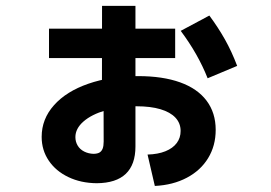

<svg xmlns="http://www.w3.org/2000/svg" viewBox="-20 -618 904 641"><path d="M583 -180.8Q583 -206.7 565.7 -225.2Q548.5 -243.6 515.6 -253.4Q482.7 -263.2 435.5 -263.2Q379 -263.2 332.2 -249.5Q285.4 -235.8 258.5 -212.2Q231.7 -188.6 231.7 -160.2Q231.7 -144.8 239.3 -132Q246.8 -119.3 261.2 -112Q275.6 -104.8 292.8 -104.4Q305.4 -104.8 312.2 -108.8Q319 -112.8 322.6 -121.6Q326.1 -130.5 326.1 -145.2L325.7 -308H320.3L320.7 -598.5H432.2V-128.9Q432.2 -68.4 399.9 -37.6Q367.6 -6.8 303 -6.3Q250 -6.8 208.3 -26.8Q166.5 -46.7 142.8 -81.7Q119.1 -116.7 119.1 -161.1Q119.1 -220.7 160.3 -266.8Q201.4 -313 274.8 -338.4Q348.2 -363.9 441.2 -363.9Q523.2 -363.9 581.2 -343.1Q639.2 -322.3 669.6 -281.9Q700.1 -241.4 700.1 -184.4Q700.1 -131.6 674.9 -90.2Q649.8 -48.9 603.7 -24.6Q557.7 -0.2 496.9 2.8L472.6 -102Q507.4 -103 532.2 -113Q557.1 -123.1 570 -140.4Q583 -157.7 583 -180.8ZM143.6 -522.2H564.8V-424.2H143.6ZM583.3 -515 678.9 -566.1Q708.3 -526.5 731 -486.2Q753.6 -446 771.8 -398L673.2 -356.7Q641.1 -437.9 583.3 -515Z"/></svg>

Font: Pretendard GOV Variable
Style: Regular
Weight: 400
Designer: Base glyphs from Inter by Rasmus Andersson; Hangul glyphs from Noto Sans CJK(Source Han Sans) by Jang Soo-young and Kang
Foundry: Kil Hyung-jin
Version: Version 1.307;Glyphs 3.2 (3192)